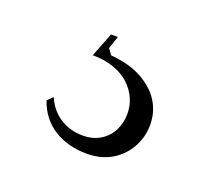

<svg xmlns="http://www.w3.org/2000/svg" viewBox="-55 -64 371 343"><g transform="rotate(20 131.0 107.5)"><path d="M137 215Q101 215 74.5 198.5Q48 182 37 150L47 140Q57 163 76 175Q95 187 119 187Q138 187 152 178.5Q166 170 173.5 155.5Q181 141 181 123Q181 108 175 94.5Q169 81 157.5 70Q146 59 128 52.5Q110 46 87 46L105 0H118L110 24L118 35Q154 38 178 51.5Q202 65 214 84.5Q226 104 226 128Q226 151 215 171Q204 191 184 203Q164 215 137 215Z"/></g></svg>

Font: Kalnia
Style: Regular
Weight: 400
Designer: Frida Medrano
Foundry: Frida Medrano
Version: Version 1.105